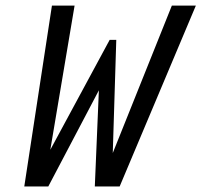

<svg xmlns="http://www.w3.org/2000/svg" viewBox="-20 -675 729 695"><path d="M413.1 0H323.2L337.9 -348.1L154.8 0H67.9L168 -654.8H250L162.1 -132.8L377 -530.8H400.9L388.2 -121.1L602.1 -654.8H689Z"/></svg>

Font: IntelOne Mono
Style: Italic
Weight: 400
Italic angle: -16°
Designer: Fred Shallcrass
Foundry: Frere-Jones Type LLC
Version: Version 1.200;hotconv 1.1.0;makeotfexe 2.6.0;FJTRelease1.2